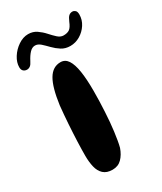

<svg xmlns="http://www.w3.org/2000/svg" viewBox="-167 -650 620 735"><g transform="rotate(-30 143.0 -283.0)"><path d="M107 22.5Q81.5 22.5 67.2 9.2Q53 -4 47.8 -26.2Q42.5 -48.5 42.5 -76Q42.5 -89 42.8 -104.5Q43 -120 43.8 -137.8Q44.5 -155.5 45.5 -174.5Q46.5 -193.5 47.8 -213.2Q49 -233 50.8 -253Q52.5 -273 54.5 -292.5Q64.5 -366 84.5 -400Q104.5 -434 139 -434Q159.5 -434 171.5 -415.8Q183.5 -397.5 189 -362.5Q194.5 -327.5 194.5 -276.5Q194.5 -253.5 193.8 -230.2Q193 -207 191.8 -184.5Q190.5 -162 188.8 -141Q187 -120 184.5 -101Q182 -82 179.2 -65.5Q176.5 -49 173 -36Q164 -10 148 6.2Q132 22.5 107 22.5ZM15 -473Q5.5 -473 -0.8 -478.8Q-7 -484.5 -7 -496Q-7 -517 6.5 -538.5Q20 -560 41.5 -574.5Q63 -589 85.5 -589Q106.5 -589 122.5 -578Q138.5 -567 151.2 -552.8Q164 -538.5 176 -527.5Q188 -516.5 201.5 -516.5Q218 -516.5 227.8 -523.2Q237.5 -530 246 -551Q253 -567.5 259.5 -573.2Q266 -579 275.5 -579Q282 -579 287.8 -574Q293.5 -569 293.5 -556Q293.5 -532.5 280.5 -512.5Q267.5 -492.5 247.2 -480.5Q227 -468.5 204 -468.5Q182 -468.5 165.5 -479Q149 -489.5 135.8 -503.2Q122.5 -517 110.8 -527.5Q99 -538 86.5 -538Q73.5 -538 62.5 -526.2Q51.5 -514.5 41.5 -495Q35.5 -482.5 29 -477.8Q22.5 -473 15 -473Z"/></g></svg>

Font: Gluten
Style: Regular
Weight: 400
Designer: Tyler Finck
Foundry: Etcetera Type Company
Version: Version 1.300